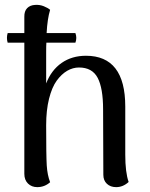

<svg xmlns="http://www.w3.org/2000/svg" viewBox="-20 -750 609 782"><path d="M490.2 -120.1Q490.2 -47.9 503.9 -8.8Q481 12.2 453.1 12.2Q429.7 12.2 415.3 -1.5Q400.9 -15.1 400.9 -38.1L399.9 -304.2Q399.9 -391.1 377.7 -433.1Q355.5 -475.1 301.8 -475.1Q276.9 -475.1 253.7 -461.7Q230.5 -448.2 210.9 -421.4Q191.4 -394.5 179.7 -347.7Q168 -300.8 168 -240.2Q168 -115.2 170.4 -76.2Q172.9 -37.1 184.1 -7.8Q161.6 12.2 131.8 12.2Q108.9 12.2 94 -2.4Q79.1 -17.1 79.1 -42V-576.2H11.2Q5.4 -595.7 11.2 -615.2H79.1V-681.2Q78.6 -704.6 90.6 -716.8Q102.5 -729 123 -730Q141.6 -731.4 158.4 -724.6Q175.3 -717.8 184.1 -710Q172.9 -672.9 169.9 -615.2H287.1Q294.4 -595.7 287.1 -576.2H168.9Q168 -564 168 -538.1V-410.2Q189 -464.4 231 -493.7Q272.9 -522.9 330.1 -522.9Q490.2 -522.9 490.2 -315.9Z"/></svg>

Font: Arima Madurai Medium
Style: Regular
Weight: 500
Designer: Joana Correia and Natanael Gama
Foundry: NDISCOVER
Version: Version 1.019;PS 001.019;hotconv 1.0.88;makeotf.lib2.5.64775